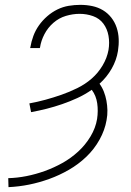

<svg xmlns="http://www.w3.org/2000/svg" viewBox="-20 -763 540 791"><path d="M15 8 14 -29Q51 -30 89 -37.5Q127 -45 164.5 -58.5Q202 -72 237 -91.5Q272 -111 302 -138.5Q332 -166 353 -201Q374 -236 380 -273Q385 -306 380.5 -337.5Q376 -369 358 -393Q329 -373 298.5 -359Q268 -345 236 -334Q204 -323 172.5 -315Q141 -307 108 -301L101 -337Q134 -343 167 -352Q200 -361 233 -372.5Q266 -384 298.5 -400Q331 -416 357.5 -439Q384 -462 402.5 -493Q421 -524 427 -557Q432 -587 427 -615.5Q422 -644 406 -665.5Q390 -687 363.5 -696.5Q337 -706 308 -706Q280 -706 251.5 -697.5Q223 -689 200 -669Q177 -649 163 -622Q149 -595 145 -568L144 -565H104L105 -568Q109 -592 117.5 -615Q126 -638 140.5 -658.5Q155 -679 174.5 -696Q194 -713 216.5 -724Q239 -735 263 -739Q287 -743 311 -743Q336 -743 360 -738Q384 -733 404 -721Q424 -709 438.5 -690.5Q453 -672 460.5 -649.5Q468 -627 469 -602.5Q470 -578 466 -553Q460 -515 440 -480Q420 -445 390 -418Q401 -403 408 -385Q415 -367 418.5 -348Q422 -329 422.5 -309Q423 -289 419 -268Q412 -227 390 -187.5Q368 -148 335.5 -117Q303 -86 264 -63.5Q225 -41 183.5 -26Q142 -11 100 -2.5Q58 6 15 8Z"/></svg>

Font: Iosevka Extralight Oblique
Style: Regular
Weight: 200
Italic angle: -9°
Monospace: yes
Designer: Belleve Invis
Foundry: Belleve Invis
Version: Version 32.5.0; ttfautohint (v1.8.4)